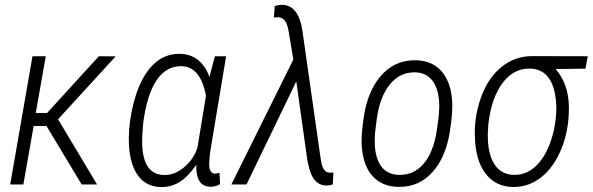

<svg xmlns="http://www.w3.org/2000/svg" viewBox="-20 -760 2441 791"><path d="M171.4 -241.2H118.7L76.2 0H22L113.8 -528.3H168.5L127.4 -294.4H173.8L387.2 -528.3L456.5 -527.8L219.2 -268.6L379.9 0H316.4Z M565.9 -161.6Q571.3 -40.5 655.8 -39.1Q658.2 -39.1 660.6 -39.1Q699.7 -39.1 737.8 -70.3Q777.8 -103.5 793.5 -151.9L828.6 -365.7Q806.2 -484.4 729.5 -487.3Q727.5 -487.3 725.6 -487.3Q665.5 -487.3 626.5 -431.6Q586.4 -374 570.3 -256.3Q565.4 -206.5 565.4 -177.2Q565.4 -168.5 565.9 -161.6ZM911.6 -528.3 845.7 -133.3Q841.8 -97.2 841.8 -85.4Q841.8 -45.4 865.2 -44.4L884.3 -47.9L886.7 -1.5Q867.2 9.3 850.6 9.3Q849.1 9.3 847.7 9.3Q788.6 9.3 788.6 -73.2Q788.6 -77.1 788.6 -81.1Q754.4 -31.2 719.2 -9.8Q685.5 10.7 645.5 10.7Q643.6 10.7 642.1 10.7Q576.7 8.8 543 -44.9Q510.7 -96.7 510.7 -187.5Q510.7 -191.4 510.7 -195.3Q512.2 -266.6 531.2 -338.9Q550.3 -411.1 582 -458.5Q635.3 -538.1 718.3 -538.1Q720.7 -538.1 723.1 -538.1Q768.6 -536.6 798.6 -510.5Q828.6 -484.4 842.8 -442.9L865.2 -528.3Z M1140.6 -740.2Q1210.4 -740.2 1226.1 -631.8L1299.8 -114.7L1303.7 -91.3Q1311.5 -50.8 1335.9 -48.8Q1340.3 -47.9 1344.7 -48.8L1353.5 -49.8L1351.1 0Q1335.9 4.4 1325.2 4.4Q1272.5 4.4 1253.9 -66.4L1246.6 -97.2L1200.7 -424.8L995.6 0H933.1L1188.5 -514.6L1171.9 -614.3L1167 -641.6Q1157.7 -687 1127 -689H1118.2L1108.4 -687.5L1111.8 -735.4Q1128.9 -740.2 1140.6 -740.2Z M1532.2 -270 1524.9 -210.9 1523.9 -184.6Q1523.9 -181.2 1523.9 -177.7Q1523.9 -114.7 1547.9 -78.6Q1573.2 -41 1622.1 -39.6Q1625 -39.6 1627.9 -39.6Q1684.6 -39.6 1723.1 -83Q1764.2 -128.9 1778.8 -218.3L1787.1 -277.3L1789.6 -316.4Q1789.6 -319.8 1789.6 -323.2Q1789.6 -385.3 1765.6 -421.9Q1740.2 -460.4 1691.4 -461.9Q1689 -461.9 1686 -461.9Q1627.4 -461.9 1586.9 -413.1Q1544.4 -361.3 1532.2 -270ZM1592.3 -484.9Q1634.8 -511.7 1689.9 -511.7Q1692.9 -511.7 1695.3 -511.7Q1764.6 -509.8 1803.2 -461.4Q1841.3 -413.1 1843.3 -330.6Q1843.3 -327.1 1843.3 -323.2Q1843.3 -282.7 1834 -222.2Q1817.4 -111.8 1760.7 -49.8Q1706.1 10.3 1624.5 9.8Q1621.6 9.8 1618.2 9.8Q1554.2 7.8 1515.6 -33.7Q1477.5 -75.2 1470.7 -152.3L1469.7 -170.9Q1469.7 -175.3 1469.7 -180.2Q1469.7 -216.8 1479 -279.8Q1489.7 -351.1 1519 -403.8Q1547.9 -456.5 1592.3 -484.9Z M1992.2 -252.4 1989.7 -210Q1989.7 -206.1 1989.7 -201.7Q1989.7 -127.9 2015.1 -85.9Q2042.5 -42 2094.2 -39.6Q2096.7 -39.6 2099.6 -39.6Q2145.5 -39.1 2182.6 -71.3Q2222.2 -105.5 2246.6 -171.9Q2271 -238.3 2272 -314.5L2271 -337.9Q2260.7 -473.6 2165 -477.5Q2162.6 -477.5 2159.7 -477.5Q2096.7 -477.5 2052.2 -420.4Q2005.9 -360.8 1992.2 -252.4ZM2392.1 -477.1 2269 -475.6Q2322.3 -414.6 2323.7 -320.8Q2323.7 -316.9 2323.7 -312.5Q2323.7 -223.6 2293.5 -148.4Q2261.2 -69.3 2208.5 -28.8Q2157.7 10.3 2096.7 10.3Q2093.8 10.3 2090.8 10.3Q2020.5 8.3 1979.5 -46.1Q1938.5 -100.6 1936.5 -197.3Q1936 -205.1 1936 -212.9Q1936 -288.1 1962.4 -360.4Q1990.7 -439.5 2046.1 -484.1Q2101.6 -528.8 2172.4 -528.8L2401.4 -528.3Z"/></svg>

Font: MAUL Condensed Light Italic
Style: Light Italic
Weight: 300
Italic angle: -12°
Designer: MAUL
Version: Version 1.0; 2020; ttfautohint (v1.8.3)